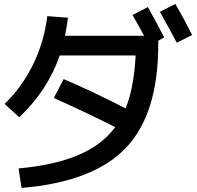

<svg xmlns="http://www.w3.org/2000/svg" viewBox="-20 -877 977 953"><path d="M637.7 -802.7 713.9 -841.8Q751 -776.4 794.9 -691.4L765.6 -674.8V-658.2Q765.6 -310.5 604 -142.1Q442.4 26.4 86.9 55.7L72.3 -41Q252.9 -57.6 368.2 -107.4Q485.4 -156.2 551.8 -246.1Q400.4 -322.3 247.1 -390.6L295.9 -484.4Q440.4 -422.9 603.5 -338.9Q644.5 -439.5 653.3 -601.6H276.4Q215.8 -426.8 75.2 -294.9L2.9 -361.3Q88.9 -444.3 144.5 -557.6Q199.2 -669.9 214.8 -796.9L317.4 -789.1Q313.5 -755.9 302.7 -699.2H695.3Q669.9 -747.1 637.7 -802.7ZM773.4 -818.4 850.6 -857.4Q898.4 -774.4 933.6 -703.1L857.4 -665Q826.2 -724.6 773.4 -818.4Z"/></svg>

Font: RobotoJAA
Style: Medium
Weight: 500
Version: Version 2.05; 2016-11-05